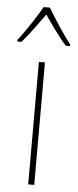

<svg xmlns="http://www.w3.org/2000/svg" viewBox="-75 -793 336 823"><g transform="rotate(5 92.5 -381.5)"><path d="M106 -763H79C55 -720 7 -648 -21 -613V-606H-3C28 -641 66 -695 93 -732C120 -693 156 -641 188 -606H206V-613C183 -641 131 -719 106 -763ZM105 0V-527H79V0Z"/></g></svg>

Font: Noto Sans Oriya Cond Thin
Style: Regular
Weight: 100
Width: 3
Designer: Amélie Bonet and Sol Matas
Foundry: Google LLC
Version: Version 2.006